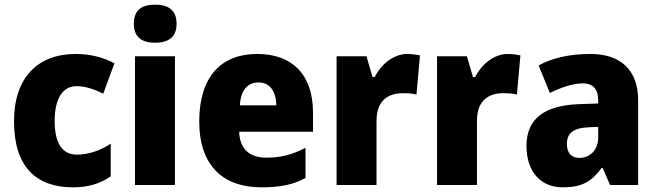

<svg xmlns="http://www.w3.org/2000/svg" viewBox="-20 -792 2812 822"><path d="M293 10C360 10 411 -7 454 -37V-177C409 -147 359 -130 309 -130C250 -130 214 -174 214 -274C214 -372 250 -423 307 -423C346 -423 381 -411 422 -391L470 -521C423 -546 368 -561 304 -561C143 -561 40 -461 40 -273C40 -77 135 10 293 10Z M644 -772C590 -772 553 -752 553 -690C553 -630 591 -609 644 -609C697 -609 736 -630 736 -690C736 -751 698 -772 644 -772ZM729 -551H558V0H729Z M1081 -561C928 -561 833 -465 833 -272C833 -82 936 10 1099 10C1181 10 1237 -2 1288 -30V-159C1231 -130 1183 -117 1120 -117C1045 -117 1006 -158 1004 -228H1320V-310C1320 -474 1230 -561 1081 -561ZM1087 -439C1136 -439 1162 -400 1163 -341H1007C1011 -409 1042 -439 1087 -439Z M1724 -561C1663 -561 1610 -514 1584 -462H1575L1549 -551H1421V0H1592V-275C1592 -367 1648 -393 1704 -393C1733 -393 1749 -391 1763 -387L1778 -555C1763 -558 1742 -561 1724 -561Z M2154 -561C2093 -561 2040 -514 2014 -462H2005L1979 -551H1851V0H2022V-275C2022 -367 2078 -393 2134 -393C2163 -393 2179 -391 2193 -387L2208 -555C2193 -558 2172 -561 2154 -561Z M2508 -561C2419 -561 2345 -544 2286 -512L2334 -394C2385 -419 2435 -435 2475 -435C2517 -435 2541 -413 2541 -362V-349L2456 -346C2311 -340 2234 -284 2234 -167C2234 -58 2294 10 2389 10C2472 10 2513 -15 2556 -73H2560L2592 0H2712V-363C2712 -493 2636 -561 2508 -561ZM2499 -247 2541 -249V-203C2541 -150 2506 -116 2461 -116C2428 -116 2407 -135 2407 -176C2407 -220 2433 -244 2499 -247Z"/></svg>

Font: Noto Sans Bengali SemiCondensed ExtraBold
Style: Regular
Weight: 800
Width: 4
Designer: Joana Ranito - Universal Thirst; Jelle Bosma - Monotype Design Team
Foundry: Universal Thirst ehf.
Version: Version 3.000